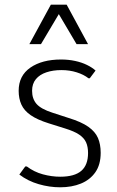

<svg xmlns="http://www.w3.org/2000/svg" viewBox="-20 -794 503 824"><path d="M238.3 9.8Q191.9 9.8 145.8 -3.7Q99.6 -17.1 63 -44.9L88.4 -79.6H95.2Q126 -56.2 163.8 -45.9Q201.7 -35.6 238.3 -35.6Q299.8 -35.6 328.9 -60.8Q357.9 -85.9 357.9 -137.2Q357.9 -164.1 349.4 -183.1Q340.8 -202.1 319.8 -216.3Q298.8 -230.5 259.3 -242.7L189.5 -264.6Q139.6 -280.3 111.6 -299.8Q83.5 -319.3 71.8 -345.2Q60.1 -371.1 60.1 -404.3Q60.1 -469.2 110.4 -503.9Q160.6 -538.6 242.2 -538.6Q273.9 -538.6 302.2 -532.5Q330.6 -526.4 353 -515.4Q375.5 -504.4 390.1 -491.2L365.2 -458H359.9Q339.4 -474.1 309.1 -483.6Q278.8 -493.2 243.7 -493.2Q207.5 -493.2 179 -483.6Q150.4 -474.1 134 -454.3Q117.7 -434.6 117.7 -404.3Q117.7 -370.1 136.7 -348.1Q155.8 -326.2 204.6 -310.5L274.9 -287.6Q329.1 -271 358.9 -250Q388.7 -229 400.4 -201.9Q412.1 -174.8 412.1 -138.2Q412.1 -87.4 389.2 -54.7Q366.2 -22 327.1 -6.1Q288.1 9.8 238.3 9.8ZM106 -604.5 198.2 -773.9H266.1L357.9 -604.5H308.6L232.4 -733.4L155.8 -604.5Z"/></svg>

Font: Comme ExtraLight
Style: Regular
Weight: 250
Version: Version 1.000;gftools[0.9.27]